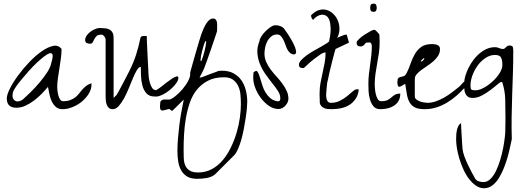

<svg xmlns="http://www.w3.org/2000/svg" viewBox="-20 -587 2802 1034"><path d="M238.3 -119.1Q223.6 -101.6 204.6 -82Q185.5 -62.5 163.6 -45.9Q141.6 -29.3 117.7 -18.1Q93.8 -6.8 68.4 -6.8Q16.6 -6.8 16.6 -56.6Q16.6 -77.1 33.7 -110.8Q50.8 -144.5 78.1 -181.6Q105.5 -218.8 138.7 -253.4Q171.9 -288.1 205.1 -311Q238.3 -334 266.1 -339.8Q293.9 -345.7 311.5 -323.2Q311.5 -296.9 307.6 -270.5Q303.7 -244.1 299.8 -218.3Q295.9 -192.4 292 -167Q288.1 -141.6 288.1 -115.2Q288.1 -109.4 289.6 -97.2Q291 -85 294.4 -72.8Q297.9 -60.5 303.7 -51.3Q309.6 -42 319.3 -42Q342.8 -42 357.9 -47.9Q373 -53.7 384.3 -62Q395.5 -70.3 403.8 -81.1Q412.1 -91.8 421.4 -102.5Q430.7 -113.3 442.4 -123Q454.1 -132.8 472.7 -138.7Q472.7 -138.7 472.7 -135.7Q472.7 -132.8 472.7 -130.9Q472.7 -106.4 458 -82.5Q443.4 -58.6 420.9 -40Q398.4 -21.5 370.6 -10.3Q342.8 1 316.4 1Q293.9 1 280.3 -11.7Q266.6 -24.4 258.3 -42Q250 -59.6 246.1 -80.6Q242.2 -101.6 238.3 -119.1ZM255.9 -247.1Q265.6 -279.3 263.2 -291Q260.7 -302.7 249 -300.3Q237.3 -297.9 218.8 -283.7Q200.2 -269.5 178.7 -249.5Q157.2 -229.5 135.7 -205.1Q114.3 -180.7 95.7 -158.7Q77.1 -136.7 65.4 -119.1Q53.7 -101.6 50.8 -93.8Q44.9 -71.3 49.3 -59.6Q53.7 -47.9 63 -43.5Q72.3 -39.1 83.5 -42Q94.7 -44.9 102.5 -50.8Q119.1 -65.4 144.5 -90.3Q169.9 -115.2 193.8 -143.6Q217.8 -171.9 235.4 -199.7Q252.9 -227.5 255.9 -247.1Z M527.3 -400.4Q507.8 -400.4 500 -392.6Q492.2 -384.8 487.8 -376Q483.4 -367.2 479.5 -359.4Q475.6 -351.6 464.8 -351.6Q453.1 -351.6 445.8 -356Q438.5 -360.4 438.5 -373Q439.5 -385.7 448.2 -397.5Q457 -409.2 470.2 -418.5Q483.4 -427.7 498 -432.6Q512.7 -437.5 527.3 -435.5Q541 -435.5 552.7 -433.6Q564.5 -431.6 573.2 -425.8Q582 -419.9 586.9 -409.7Q591.8 -399.4 591.8 -382.8V-59.6L608.4 -76.2Q609.4 -77.1 617.7 -92.3Q626 -107.4 636.7 -127.9Q647.5 -148.4 658.7 -169.9Q669.9 -191.4 676.8 -205.1Q699.2 -250 712.9 -292.5Q726.6 -335 736.3 -382.8Q738.3 -390.6 745.6 -392.1Q752.9 -393.6 757.8 -393.6Q758.8 -393.6 763.7 -393.1Q768.6 -392.6 770.5 -392.6Q770.5 -384.8 771 -369.1Q771.5 -353.5 772.5 -334Q773.4 -314.5 774.4 -293.5Q775.4 -272.5 776.4 -252.9Q777.3 -233.4 778.3 -218.3Q779.3 -203.1 779.3 -195.3Q779.3 -189.5 780.8 -174.3Q782.2 -159.2 786.6 -143.1Q791 -127 798.8 -114.3Q806.6 -101.6 821.3 -101.6Q835 -109.4 848.6 -120.1Q862.3 -130.9 876.5 -142.1Q890.6 -153.3 904.8 -162.6Q918.9 -171.9 934.6 -176.8Q942.4 -171.9 940.4 -162.1Q938.5 -152.3 929.7 -139.6Q920.9 -127 907.2 -113.8Q893.6 -100.6 877 -89.4Q860.4 -78.1 843.3 -71.8Q826.2 -65.4 811.5 -67.4Q783.2 -67.4 768.1 -85Q752.9 -102.5 746.6 -127.4Q740.2 -152.3 739.3 -179.7Q738.3 -207 738.3 -226.6Q727.5 -226.6 717.3 -209.5Q707 -192.4 696.3 -167Q685.5 -141.6 673.8 -112.3Q662.1 -83 648.4 -58.1Q634.8 -33.2 619.6 -16.1Q604.5 1 586.9 1Q574.2 1 566.4 -5.9Q558.6 -12.7 554.7 -23.4Q550.8 -34.2 549.8 -45.9Q548.8 -57.6 548.8 -68.4V-375Q548.8 -377.9 546.9 -382.3Q544.9 -386.7 542 -390.6Q539.1 -394.5 535.2 -397.5Q531.2 -400.4 527.3 -400.4Z M935.5 226.6Q935.5 193.4 938.5 158.2Q941.4 123 945.8 87.4Q950.2 51.8 956.5 16.6Q962.9 -18.6 969.7 -50.8L910.2 7.8Q909.2 8.8 909.2 8.8Q908.2 9.8 906.2 9.8Q904.3 9.8 903.3 8.8Q903.3 8.8 901.4 7.8Q900.4 7.8 897 3.9Q893.6 0 892.6 0Q891.6 0 886.7 1Q881.8 2 876 3.4Q870.1 4.9 864.7 6.3Q859.4 7.8 859.4 7.8H854.5Q848.6 7.8 846.2 5.4Q843.8 2.9 842.8 -1Q841.8 -4.9 841.8 -9.8Q841.8 -14.6 841.8 -18.6Q841.8 -28.3 843.3 -37.1Q844.7 -45.9 859.4 -50.8Q859.4 -50.8 864.7 -50.8Q870.1 -50.8 876 -50.8Q881.8 -50.8 886.7 -50.8Q891.6 -50.8 892.6 -50.8Q905.3 -53.7 925.3 -69.8Q945.3 -85.9 963.9 -107.9Q982.4 -129.9 994.6 -153.8Q1006.8 -177.7 1003.9 -195.3Q1006.8 -207 1015.1 -235.8Q1023.4 -264.6 1032.7 -297.9Q1042 -331.1 1050.8 -359.9Q1059.6 -388.7 1063.5 -400.4Q1065.4 -405.3 1070.8 -419.4Q1076.2 -433.6 1084 -448.7Q1091.8 -463.9 1103 -475.6Q1114.3 -487.3 1127.9 -487.3Q1136.7 -487.3 1141.1 -482.4Q1145.5 -477.5 1147.5 -470.7Q1149.4 -463.9 1149.4 -456.1Q1149.4 -448.2 1149.4 -443.4Q1149.4 -439.5 1149.4 -429.7Q1149.4 -419.9 1148.4 -417Q1144.5 -406.2 1135.3 -377.9Q1126 -349.6 1115.2 -318.8Q1104.5 -288.1 1094.7 -260.3Q1085 -232.4 1080.1 -220.7Q1079.1 -217.8 1075.7 -210.9Q1072.3 -204.1 1068.4 -195.8Q1064.5 -187.5 1060.1 -180.2Q1055.7 -172.9 1054.7 -169.9H1058.6H1063.5Q1067.4 -170.9 1080.6 -176.3Q1093.8 -181.6 1109.9 -187.5Q1126 -193.4 1139.6 -198.2Q1153.3 -203.1 1157.2 -205.1Q1158.2 -205.1 1165.5 -205.6Q1172.9 -206.1 1176.8 -206.1Q1211.9 -206.1 1237.8 -191.9Q1263.7 -177.7 1279.8 -154.8Q1295.9 -131.8 1303.7 -101.6Q1311.5 -71.3 1311.5 -39.1Q1311.5 -26.4 1309.6 -3.4Q1307.6 19.5 1303.2 48.3Q1298.8 77.1 1293 107.9Q1287.1 138.7 1279.3 166Q1271.5 193.4 1261.7 215.3Q1252 237.3 1242.2 248L1140.6 349.6Q1131.8 358.4 1119.1 363.8Q1106.4 369.1 1093.3 371.6Q1080.1 374 1066.4 375Q1052.7 376 1042 376Q1008.8 376 988.3 363.8Q967.8 351.6 956.1 331.1Q944.3 310.5 939.9 283.7Q935.5 256.8 935.5 226.6ZM968.8 218.8Q968.8 243.2 969.7 265.6Q970.7 288.1 978 304.7Q985.4 321.3 1001.5 331.5Q1017.6 341.8 1046.9 341.8Q1087.9 341.8 1121.1 323.7Q1154.3 305.7 1179.7 275.4Q1205.1 245.1 1223.6 206.5Q1242.2 168 1254.4 127Q1266.6 85.9 1272 45.9Q1277.3 5.9 1277.3 -26.4Q1277.3 -51.8 1274.9 -77.6Q1272.5 -103.5 1262.7 -124Q1252.9 -144.5 1234.9 -157.7Q1216.8 -170.9 1186.5 -170.9Q1135.7 -170.9 1100.1 -152.3Q1064.5 -133.8 1040 -103.5Q1015.6 -73.2 1002 -33.2Q988.3 6.8 981 49.8Q973.6 92.8 971.2 136.7Q968.8 180.7 968.8 218.8ZM1088.9 -367.2Q1086.9 -367.2 1083 -358.9Q1079.1 -350.6 1075.7 -338.4Q1072.3 -326.2 1068.4 -312Q1064.5 -297.9 1062.5 -285.6Q1060.5 -273.4 1060.1 -265.6Q1059.6 -257.8 1061.5 -257.8Q1064.5 -257.8 1067.4 -265.6Q1070.3 -273.4 1074.2 -285.6Q1078.1 -297.9 1081.5 -312Q1085 -326.2 1087.4 -338.4Q1089.8 -350.6 1090.3 -358.9Q1090.8 -367.2 1088.9 -367.2Z M1343.8 -166Q1343.8 -168 1343.8 -171.9Q1343.8 -175.8 1344.2 -180.7Q1344.7 -185.5 1344.7 -189.9Q1344.7 -194.3 1344.7 -195.3Q1345.7 -198.2 1352.1 -202.1Q1358.4 -206.1 1361.3 -205.1Q1367.2 -203.1 1372.1 -191.4Q1377 -179.7 1381.8 -163.1Q1386.7 -146.5 1393.1 -126.5Q1399.4 -106.4 1409.7 -89.4Q1419.9 -72.3 1435.1 -59.1Q1450.2 -45.9 1471.7 -42Q1478.5 -41 1482.4 -42.5Q1486.3 -43.9 1487.8 -47.4Q1489.3 -50.8 1489.3 -55.2Q1489.3 -59.6 1489.3 -62.5Q1488.3 -80.1 1475.6 -99.1Q1462.9 -118.2 1445.3 -140.1Q1427.7 -162.1 1410.2 -187Q1392.6 -211.9 1380.9 -239.7Q1369.1 -267.6 1366.2 -299.3Q1363.3 -331.1 1377.9 -367.2Q1377.9 -376 1387.2 -390.6Q1396.5 -405.3 1409.7 -418.5Q1422.9 -431.6 1437.5 -441.4Q1452.1 -451.2 1462.9 -451.2Q1478.5 -451.2 1492.7 -445.3Q1506.8 -439.5 1514.6 -425.8Q1524.4 -413.1 1537.6 -392.1Q1550.8 -371.1 1561 -350.6Q1571.3 -330.1 1574.2 -313.5Q1577.1 -296.9 1565.4 -293.9Q1551.8 -293.9 1542.5 -301.8Q1533.2 -309.6 1527.3 -321.3Q1521.5 -333 1516.6 -347.2Q1511.7 -361.3 1505.9 -373Q1500 -384.8 1492.2 -393.1Q1484.4 -401.4 1471.7 -401.4Q1454.1 -401.4 1440.9 -390.6Q1427.7 -379.9 1419.4 -364.3Q1411.1 -348.6 1407.7 -330.6Q1404.3 -312.5 1404.3 -298.8Q1404.3 -274.4 1413.6 -253.4Q1422.9 -232.4 1437 -213.4Q1451.2 -194.3 1468.3 -175.8Q1485.4 -157.2 1499.5 -138.2Q1513.7 -119.1 1523.4 -98.6Q1533.2 -78.1 1533.2 -54.7Q1533.2 -44.9 1528.8 -35.6Q1524.4 -26.4 1517.1 -18.1Q1509.8 -9.8 1500 -4.9Q1490.2 0 1480.5 0Q1453.1 0 1428.7 -16.6Q1404.3 -33.2 1385.3 -58.6Q1366.2 -84 1355 -112.8Q1343.8 -141.6 1343.8 -166Z M1702.1 -33.2Q1702.1 -36.1 1702.1 -43.5Q1702.1 -50.8 1701.7 -59.1Q1701.2 -67.4 1701.2 -74.7Q1701.2 -82 1701.2 -85.9Q1701.2 -114.3 1706.1 -141.1Q1710.9 -168 1717.3 -194.8Q1723.6 -221.7 1728.5 -249Q1733.4 -276.4 1733.4 -304.7Q1721.7 -304.7 1705.6 -293.9Q1689.5 -283.2 1671.9 -269.5Q1654.3 -255.9 1639.2 -241.7Q1624 -227.5 1616.2 -220.7Q1616.2 -220.7 1613.3 -220.7Q1610.4 -220.7 1608.4 -220.7Q1589.8 -220.7 1589.8 -238.3Q1589.8 -250 1602.1 -263.2Q1614.3 -276.4 1632.3 -289.6Q1650.4 -302.7 1671.4 -314.5Q1692.4 -326.2 1710.4 -336.4Q1728.5 -346.7 1740.7 -354.5Q1752.9 -362.3 1752.9 -367.2Q1761.7 -408.2 1760.7 -435.5Q1759.8 -462.9 1753.4 -479.5Q1747.1 -496.1 1735.8 -502.4Q1724.6 -508.8 1712.4 -507.8Q1700.2 -506.8 1687.5 -499Q1674.8 -491.2 1666 -479.5Q1659.2 -487.3 1657.2 -492.7Q1655.3 -498 1655.3 -504.9Q1677.7 -527.3 1699.7 -533.2Q1721.7 -539.1 1741.2 -532.7Q1760.7 -526.4 1776.4 -510.7Q1792 -495.1 1800.3 -474.1Q1808.6 -453.1 1808.1 -429.2Q1807.6 -405.3 1795.9 -382.8Q1797.9 -383.8 1803.7 -386.7Q1809.6 -389.6 1816.4 -392.1Q1823.2 -394.5 1829.6 -397Q1835.9 -399.4 1838.9 -400.4H1841.8H1846.7Q1847.7 -400.4 1849.1 -394Q1850.6 -387.7 1853 -379.4Q1855.5 -371.1 1857.4 -364.7Q1859.4 -358.4 1859.4 -357.4L1787.1 -323.2Q1786.1 -322.3 1780.8 -302.2Q1775.4 -282.2 1768.6 -255.4Q1761.7 -228.5 1754.9 -199.7Q1748 -170.9 1745.1 -153.3Q1743.2 -149.4 1741.7 -138.2Q1740.2 -127 1739.3 -114.7Q1738.3 -102.5 1737.3 -91.3Q1736.3 -80.1 1736.3 -76.2Q1736.3 -70.3 1737.3 -62.5Q1738.3 -54.7 1740.7 -48.3Q1743.2 -42 1748 -37.6Q1752.9 -33.2 1760.7 -33.2Q1789.1 -33.2 1811 -44.4Q1833 -55.7 1849.6 -69.3Q1866.2 -83 1879.4 -94.7Q1892.6 -106.4 1903.3 -106.4Q1905.3 -106.4 1908.7 -106Q1912.1 -105.5 1912.1 -104.5Q1909.2 -76.2 1896 -56.2Q1882.8 -36.1 1863.8 -23.4Q1844.7 -10.7 1819.3 -4.9Q1793.9 1 1764.6 1Q1755.9 1 1745.1 0Q1734.4 -1 1725.6 -4.9Q1716.8 -8.8 1710.4 -15.6Q1704.1 -22.5 1702.1 -33.2Z M1963.9 -136.7Q1963.9 -162.1 1966.8 -187Q1969.7 -211.9 1973.1 -236.8Q1976.6 -261.7 1979.5 -286.6Q1982.4 -311.5 1982.4 -337.9Q1982.4 -343.8 1980 -351.1Q1977.5 -358.4 1967.8 -358.4Q1955.1 -358.4 1951.2 -356.4Q1947.3 -354.5 1945.8 -351.6Q1944.3 -348.6 1940.9 -344.7Q1937.5 -340.8 1925.8 -336.9H1920.9Q1900.4 -336.9 1900.4 -358.4Q1900.4 -364.3 1913.6 -377Q1926.8 -389.6 1944.3 -400.9Q1961.9 -412.1 1977.5 -420.4Q1993.2 -428.7 1998 -425.8Q2000 -425.8 2003.9 -422.4Q2007.8 -418.9 2011.7 -414.6Q2015.6 -410.2 2019 -406.2Q2022.5 -402.3 2023.4 -400.4Q2023.4 -398.4 2023.4 -392.6Q2023.4 -386.7 2023.9 -379.9Q2024.4 -373 2024.4 -366.7Q2024.4 -360.4 2024.4 -357.4Q2024.4 -329.1 2020.5 -301.3Q2016.6 -273.4 2011.2 -245.1Q2005.9 -216.8 2002 -188.5Q1998 -160.2 1998 -131.8Q1998 -127 1999 -112.3Q2000 -97.7 2003.4 -82Q2006.8 -66.4 2013.7 -54.2Q2020.5 -42 2032.2 -42Q2055.7 -42 2067.4 -48.3Q2079.1 -54.7 2087.9 -62.5Q2096.7 -70.3 2106.9 -76.7Q2117.2 -83 2135.7 -83Q2135.7 -42 2105.5 -20.5Q2075.2 1 2028.3 1Q2003.9 1 1991.2 -14.6Q1978.5 -30.3 1972.2 -52.2Q1965.8 -74.2 1964.8 -97.7Q1963.9 -121.1 1963.9 -136.7ZM1973.6 -544.9Q1973.6 -555.7 1977.1 -561.5Q1980.5 -567.4 1993.2 -567.4Q2002 -567.4 2005.4 -561Q2008.8 -554.7 2008.8 -544.9Q2008.8 -536.1 2005.4 -529.8Q2002 -523.4 1993.2 -523.4Q1980.5 -523.4 1977.1 -528.8Q1973.6 -534.2 1973.6 -544.9Z M2138.7 -122.1Q2131.8 -118.2 2127.9 -120.1Q2124 -122.1 2122.6 -126Q2121.1 -129.9 2120.6 -135.3Q2120.1 -140.6 2120.1 -142.6Q2120.1 -162.1 2125 -166.5Q2129.9 -170.9 2137.7 -172.4Q2145.5 -173.8 2154.3 -176.8Q2163.1 -179.7 2170.9 -195.3Q2182.6 -219.7 2191.9 -246.6Q2201.2 -273.4 2214.8 -296.9Q2228.5 -320.3 2249.5 -335Q2270.5 -349.6 2307.6 -349.6Q2313.5 -349.6 2320.8 -348.6Q2328.1 -347.7 2334.5 -345.2Q2340.8 -342.8 2345.2 -337.4Q2349.6 -332 2349.6 -323.2Q2349.6 -302.7 2339.4 -286.6Q2329.1 -270.5 2314 -257.3Q2298.8 -244.1 2281.2 -232.4Q2263.7 -220.7 2249 -210Q2234.4 -199.2 2224.1 -187.5Q2213.9 -175.8 2213.9 -162.1V-68.4Q2213.9 -57.6 2222.2 -51.3Q2230.5 -44.9 2241.2 -41Q2252 -37.1 2263.7 -35.2Q2275.4 -33.2 2281.2 -33.2Q2304.7 -33.2 2328.1 -41.5Q2351.6 -49.8 2373.5 -62.5Q2395.5 -75.2 2415 -90.3Q2434.6 -105.5 2452.1 -119.1Q2458 -124 2462.4 -129.4Q2466.8 -134.8 2471.2 -139.6Q2475.6 -144.5 2481 -147.9Q2486.3 -151.4 2495.1 -153.3Q2495.1 -152.3 2495.1 -149.4Q2495.1 -146.5 2495.1 -144.5Q2495.1 -136.7 2493.7 -130.9Q2492.2 -125 2486.3 -119.1Q2464.8 -94.7 2440.4 -73.2Q2416 -51.8 2388.7 -35.2Q2361.3 -18.6 2331.1 -8.8Q2300.8 1 2266.6 1Q2232.4 1 2213.9 -8.8Q2195.3 -18.6 2185.1 -37.1Q2174.8 -55.7 2170.9 -81.1Q2167 -106.4 2162.1 -135.7ZM2264.6 -273.4Q2264.6 -275.4 2261.2 -272.9Q2257.8 -270.5 2253.4 -266.6Q2249 -262.7 2247.1 -259.3Q2245.1 -255.9 2247.1 -255.9Q2252 -254.9 2258.8 -261.7Q2265.6 -268.6 2264.6 -273.4Z M2436.5 166Q2436.5 155.3 2437 142.6Q2437.5 129.9 2439.9 117.2Q2442.4 104.5 2447.3 93.8Q2452.1 83 2462.9 76.2Q2462.9 84 2463.9 103.5Q2464.8 123 2466.3 144.5Q2467.8 166 2468.8 186Q2469.7 206.1 2470.7 212.9Q2472.7 233.4 2481 255.4Q2489.3 277.3 2499.5 299.3Q2509.8 321.3 2520.5 341.3Q2531.2 361.3 2539.1 375Q2545.9 385.7 2558.6 389.6Q2571.3 393.6 2583 393.6Q2604.5 393.6 2621.6 376.5Q2638.7 359.4 2651.4 333Q2664.1 306.6 2673.8 274.4Q2683.6 242.2 2689.5 211.4Q2695.3 180.7 2698.2 155.8Q2701.2 130.9 2701.2 119.1Q2701.2 118.2 2701.2 108.4Q2701.2 98.6 2701.7 85.4Q2702.1 72.3 2702.1 59.1Q2702.1 45.9 2702.1 38.1Q2702.1 -7.8 2700.7 -54.2Q2699.2 -100.6 2684.6 -144.5Q2683.6 -144.5 2682.1 -145Q2680.7 -145.5 2680.7 -145.5Q2673.8 -145.5 2658.2 -131.8Q2642.6 -118.2 2621.1 -102.1Q2599.6 -85.9 2575.2 -72.8Q2550.8 -59.6 2525.4 -59.6Q2508.8 -59.6 2499.5 -66.4Q2490.2 -73.2 2485.8 -84Q2481.4 -94.7 2480.5 -107.9Q2479.5 -121.1 2479.5 -133.8Q2479.5 -164.1 2493.2 -198.7Q2506.8 -233.4 2529.3 -263.7Q2551.8 -293.9 2582 -313.5Q2612.3 -333 2645.5 -333Q2658.2 -333 2668 -328.1Q2677.7 -323.2 2688.5 -323.2Q2694.3 -323.2 2697.8 -326.2Q2701.2 -329.1 2704.6 -332.5Q2708 -335.9 2711.9 -338.9Q2715.8 -341.8 2721.7 -341.8Q2739.3 -341.8 2741.7 -334Q2744.1 -326.2 2744.1 -309.6Q2744.1 -250 2742.2 -191.9Q2740.2 -133.8 2738.3 -75.7Q2736.3 -17.6 2735.4 41.5Q2734.4 100.6 2736.3 162.1Q2732.4 177.7 2727.1 204.1Q2721.7 230.5 2713.4 259.8Q2705.1 289.1 2693.4 318.4Q2681.6 347.7 2666.5 372.1Q2651.4 396.5 2631.3 411.6Q2611.3 426.8 2586.9 426.8Q2563.5 426.8 2543 412.6Q2522.5 398.4 2505.4 376Q2488.3 353.5 2475.6 325.2Q2462.9 296.9 2454.1 268.1Q2445.3 239.3 2440.9 212.4Q2436.5 185.5 2436.5 166ZM2513.7 -127Q2513.7 -109.4 2518.1 -105Q2522.5 -100.6 2540 -100.6Q2560.5 -100.6 2585.4 -114.3Q2610.4 -127.9 2632.8 -148.4Q2655.3 -168.9 2670.4 -192.9Q2685.5 -216.8 2685.5 -237.3Q2685.5 -261.7 2678.7 -276.4Q2671.9 -291 2645.5 -291Q2619.1 -291 2594.7 -274.9Q2570.3 -258.8 2552.2 -233.9Q2534.2 -209 2523.9 -180.2Q2513.7 -151.4 2513.7 -127Z"/></svg>

Font: Zeyada
Style: Regular
Weight: 400
Version: Version 1.002 2010